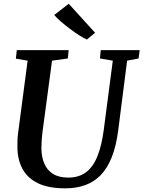

<svg xmlns="http://www.w3.org/2000/svg" viewBox="-20 -1016 781 1046"><path d="M672.5 -685.5 624 -306Q613 -220.5 589 -160Q565 -99.5 528.8 -62.2Q492.5 -25 444.2 -7.5Q396 10 336.5 10Q243.5 10 186.5 -18Q129.5 -46 102.8 -95.5Q76 -145 75 -209.5Q75 -228.5 75.2 -248.8Q75.5 -269 78.5 -290.5L130.5 -685.5L66.5 -696.5L71.5 -743H354L349.5 -697.5L263.5 -685.5L212 -301Q208.5 -273 207 -248.8Q205.5 -224.5 205.5 -205Q206.5 -159.5 221.8 -124Q237 -88.5 269 -68.5Q301 -48.5 352 -48.5Q409 -48.5 447.8 -77Q486.5 -105.5 510 -163Q533.5 -220.5 545 -306.5L594.5 -685.5L524.5 -697.5L529 -743H741L735 -697.5ZM453.5 -800.5Q435.5 -808.5 410.8 -824.2Q386 -840 360 -859.8Q334 -879.5 311.2 -899Q288.5 -918.5 275.5 -934.5L354.5 -995.5L498 -837.5Z"/></svg>

Font: Merriweather 24pt SemiBold
Style: Italic
Weight: 600
Italic angle: -7.8°
Version: Version 2.101